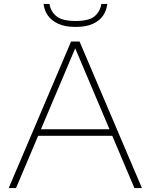

<svg xmlns="http://www.w3.org/2000/svg" viewBox="-20 -950 761 970"><path d="M24 0 339 -740H382L697 0H659L354 -720H366L61 0ZM161 -264 171 -297H550L560 -264ZM362 -814Q309 -814 274.5 -829.8Q240 -845.5 221.8 -871.8Q203.5 -898 200 -930H230Q236 -892 265 -868Q294 -844 362 -844Q430.5 -844 458.2 -868Q486 -892 492 -930H522Q518.5 -897.5 500.8 -871.2Q483 -845 449 -829.5Q415 -814 362 -814Z"/></svg>

Font: Encode Sans SC Expanded Thin
Style: Regular
Weight: 250
Width: 7
Designer: Multiple Designers
Foundry: Impallari Type
Version: Version 3.002